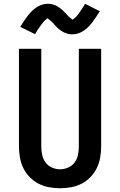

<svg xmlns="http://www.w3.org/2000/svg" viewBox="-20 -995 640 1023"><path d="M300 8Q270 8 240.5 2.5Q211 -3 185 -16.5Q159 -30 138 -51.5Q117 -73 104 -100Q91 -127 86 -156.5Q81 -186 81 -215V-735H200V-215Q200 -193 204.5 -170.5Q209 -148 222 -130Q235 -112 256.5 -102.5Q278 -93 300 -93Q322 -93 343.5 -102.5Q365 -112 378 -130Q391 -148 395.5 -170.5Q400 -193 400 -215V-735H519V-215Q519 -186 514 -156.5Q509 -127 496 -100Q483 -73 462 -51.5Q441 -30 415 -16.5Q389 -3 359.5 2.5Q330 8 300 8ZM366 -812Q361 -812 355.5 -812.5Q350 -813 345 -814Q340 -815 335.5 -816.5Q331 -818 326 -820Q321 -822 316.5 -824.5Q312 -827 308.5 -829.5Q305 -832 300 -835.5Q295 -839 291 -842.5Q287 -846 283.5 -849.5Q280 -853 276.5 -856.5Q273 -860 270 -863.5Q267 -867 263 -871.5Q259 -876 255 -879.5Q251 -883 247.5 -886.5Q244 -890 239 -893Q234 -896 234 -898L231 -896Q228 -893 225 -891Q222 -889 219 -886Q216 -883 214.5 -881.5Q213 -880 211.5 -878Q210 -876 208.5 -874Q207 -872 205 -870Q203 -868 201.5 -865.5Q200 -863 198 -860.5Q196 -858 194 -855Q192 -852 190 -849Q188 -846 185.5 -843Q183 -840 181 -836.5Q179 -833 176.5 -829Q174 -825 171.5 -821Q169 -817 167 -813L88 -852Q99 -870 109 -885Q119 -900 128.5 -912Q138 -924 148.5 -934.5Q159 -945 172.5 -954.5Q186 -964 202 -969.5Q218 -975 234 -975Q239 -975 244.5 -974.5Q250 -974 255 -973Q260 -972 264.5 -970.5Q269 -969 274 -967Q279 -965 283.5 -962.5Q288 -960 291.5 -957.5Q295 -955 300 -951.5Q305 -948 309 -944.5Q313 -941 316.5 -937.5Q320 -934 323.5 -930.5Q327 -927 330 -924Q333 -921 337 -916.5Q341 -912 345 -908Q349 -904 352.5 -901Q356 -898 361 -894.5Q366 -891 366 -890L369 -892Q372 -894 375 -896.5Q378 -899 381 -901.5Q384 -904 385.5 -905.5Q387 -907 388.5 -909Q390 -911 391.5 -913Q393 -915 395 -917Q397 -919 398.5 -921.5Q400 -924 402 -926.5Q404 -929 406 -932Q408 -935 410 -938Q412 -941 414.5 -944.5Q417 -948 419 -951.5Q421 -955 423.5 -958.5Q426 -962 428.5 -966Q431 -970 433 -975L512 -935Q501 -918 491 -903Q481 -888 471.5 -875.5Q462 -863 451.5 -852.5Q441 -842 427.5 -832.5Q414 -823 398 -817.5Q382 -812 366 -812Z"/></svg>

Font: R Plex Mono
Style: Bold
Weight: 700
Monospace: yes
Designer: Belleve Invis
Foundry: Belleve Invis
Version: Version 31.8.0